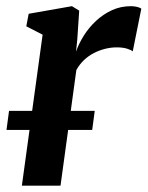

<svg xmlns="http://www.w3.org/2000/svg" viewBox="-22 -586 466 606"><path d="M47 0 112.5 -476.5 61 -503 68.5 -542.5 205 -566.5 228 -552.5 222 -462.5 218 -423Q226.5 -448 242.5 -473.5Q258.5 -499 281 -520Q303.5 -541 331.2 -553.8Q359 -566.5 391 -566.5Q401.5 -566.5 410.8 -564.2Q420 -562 424 -558.5L397 -424Q392.5 -428 379.5 -432.2Q366.5 -436.5 346 -436.5Q328.5 -436.5 310.2 -432Q292 -427.5 274.8 -418.8Q257.5 -410 243.2 -396.5Q229 -383 219 -365L169 0ZM277 -236 269 -176H-1.5L6.5 -236Z"/></svg>

Font: Merriweather 20pt SemiBold
Style: Italic
Weight: 600
Italic angle: -7.8°
Version: Version 2.101